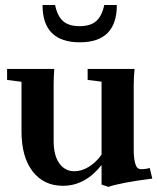

<svg xmlns="http://www.w3.org/2000/svg" viewBox="-20 -731 637 767"><path d="M298.8 -562Q149.9 -562 149.9 -710.9H200.2Q209 -667 231.9 -646.7Q254.9 -626.5 297.9 -626.5Q341.3 -626.5 364.3 -646.7Q387.2 -667 396.5 -710.9H446.8Q446.8 -562 298.8 -562ZM231.4 11.2Q154.8 11.2 110.4 -46.4Q65.9 -104 65.9 -206.1V-404.3L8.3 -411.6V-455.6H196.8Q194.3 -421.4 194.3 -390.6V-168.5Q194.3 -110.4 216.6 -78.9Q238.8 -47.4 276.4 -46.9Q306.2 -46.9 334.7 -64.5Q363.3 -82 385.7 -113.3V-404.8L330.1 -411.6V-455.6H517.6Q514.2 -423.8 514.2 -390.6V-134.8Q514.2 -102.5 518.6 -84.2Q522.9 -65.9 529.1 -60.5Q535.2 -55.2 543.9 -55.2Q563 -55.2 578.1 -60.1L588.4 -17.6Q461.9 -1.5 413.1 15.6L385.7 6.3V-71.8Q320.3 11.2 231.4 11.2Z"/></svg>

Font: Elstob 6pt
Style: Bold
Weight: 700
Designer: Peter S. Baker
Version: Version 1.015